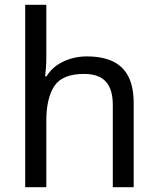

<svg xmlns="http://www.w3.org/2000/svg" viewBox="-20 -780 658 800"><path d="M173 -537Q173 -518 171.5 -498Q170 -478 168 -462H174Q191 -490 217 -508Q243 -526 275 -535.5Q307 -545 341 -545Q406 -545 449.5 -524.5Q493 -504 515 -461Q537 -418 537 -349V0H450V-343Q450 -408 421 -440Q392 -472 330 -472Q240 -472 206.5 -421.5Q173 -371 173 -277V0H85V-760H173Z"/></svg>

Font: lmalayalam05
Style: Book
Weight: 400
Designer: Jelle Bosma - Monotype Design Team
Foundry: Monotype Imaging Inc.
Version: Version 2.003